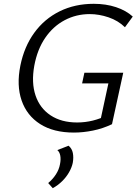

<svg xmlns="http://www.w3.org/2000/svg" viewBox="-20 -687 719 1008"><path d="M368 9Q261 9 191 -35.5Q121 -80 93.5 -159.5Q66 -239 87 -343Q107 -442 160 -515Q213 -588 293 -627.5Q373 -667 472 -667Q536 -667 589 -649.5Q642 -632 677 -600L636 -544Q600 -579 550 -596Q500 -613 451 -613Q380 -613 319.5 -581Q259 -549 217.5 -488.5Q176 -428 160 -342Q144 -253 166.5 -186Q189 -119 245.5 -81.5Q302 -44 385 -44Q427 -44 467.5 -54Q508 -64 547 -84L503 -36L549 -249H411L423 -305H627L568 -35Q520 -12 468 -1.5Q416 9 368 9ZM257 301 233 274Q257 254 273.5 228.5Q290 203 295 175Q300 150 296.5 130.5Q293 111 281 101L340 78Q358 93 362.5 116.5Q367 140 362 168Q357 192 342.5 217.5Q328 243 306 264.5Q284 286 257 301Z"/></svg>

Font: Ysabeau
Style: Italic
Weight: 400
Italic angle: -12°
Designer: Christian Thalmann (Catharsis Fonts)
Version: Version 2.000;gftools[0.9.27.dev2+g8671c4b]